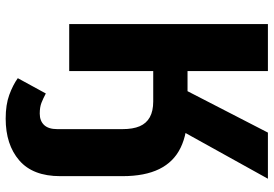

<svg xmlns="http://www.w3.org/2000/svg" viewBox="-162 -570 955 670"><g transform="rotate(90 315.0 -235.5)"><path d="M228.6 0H64.5V-693.4H228.6V-412.9H298.7L443.2 -693.4H604.2L425.4 -371.1L334.4 -293.2H228.6ZM595.2 0H431.1V-185.5Q431.1 -222.5 421 -246Q411 -269.4 389.5 -281.3Q368 -293.2 334.4 -293.2L372 -412.9Q446.4 -412.9 495.9 -388.8Q545.5 -364.8 570.4 -314.3Q595.2 -263.8 595.2 -185.8ZM394.4 221.7Q345.7 221.7 311.5 209.1Q277.2 196.5 253.3 179.4L306.7 81.6Q324.3 91 339.4 96.9Q354.5 102.8 377 102.8Q402.2 102.8 416.7 87.6Q431.1 72.4 431.1 41.8V-1H595.2V31.5Q595.2 126.9 540.2 174.3Q485.2 221.7 394.4 221.7Z"/></g></svg>

Font: Fira Sans Variable
Style: Regular
Weight: 400
Designer: Carrois Corporate & Edenspiekermann AG
Foundry: Carrois Corporate GbR & Edenspiekermann AG
Version: Version 4.202